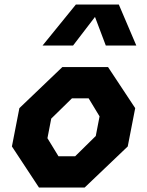

<svg xmlns="http://www.w3.org/2000/svg" viewBox="-20 -842 660 862"><path d="M155 0H360L553.5 -184.5L587 -356.5L465 -541H260L67 -356.5L33.5 -184.5ZM171 -637.5H308L406.5 -766L455 -637.5H592L513.5 -821.5H320.5ZM193 -221.5 210 -309.5 303 -400.5H378L427 -319.5L410 -231.5L317.5 -140.5H242.5Z"/></svg>

Font: Monaspace Krypton ExtraBold
Style: Italic
Weight: 800
Italic angle: -11°
Designer: Riley Cran & the Lettermatic Team
Foundry: Lettermatic
Version: Version 1.101 (Monaspace Krypton)